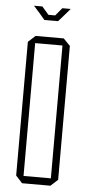

<svg xmlns="http://www.w3.org/2000/svg" viewBox="-58 -876 419 910"><g transform="rotate(5 151.5 -421.5)"><path d="M83 0 52 -34V-670L86 -701H220L252 -668V-31L218 0ZM87 -667V-35H217V-667ZM121 -780 99 -806 67 -842V-843H106L138 -806H170L201 -843H240V-842L209 -806L186 -780Z"/></g></svg>

Font: Foldit Thin ExtraLight
Style: Regular
Weight: 250
Version: Version 1.003